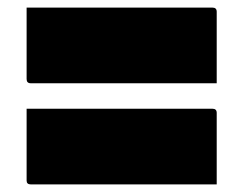

<svg xmlns="http://www.w3.org/2000/svg" viewBox="-20 -551 640 505"><path d="M50 -531H539Q550 -531 550 -520V-332H61Q50 -332 50 -343ZM50 -265H539Q550 -265 550 -254V-66H61Q50 -66 50 -76Z"/></svg>

Font: Recursive Sn Lnr St XBk
Style: Regular
Weight: 1000
Version: Version 1.079;hotconv 1.0.112;makeotfexe 2.5.65598; ttfautoh